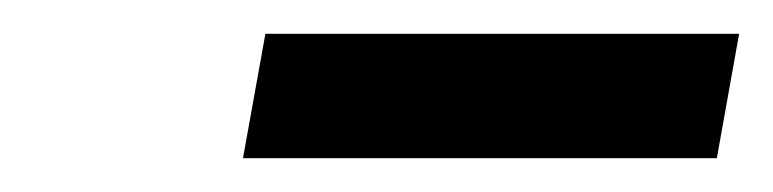

<svg xmlns="http://www.w3.org/2000/svg" viewBox="-20 -682 455 113"><path d="M136.2 -662.1H415L401.9 -588.9H123Z"/></svg>

Font: Tinos
Style: Italic
Weight: 400
Italic angle: -16.333°
Designer: Steve Matteson
Foundry: Monotype Imaging Inc.
Version: Version 1.32